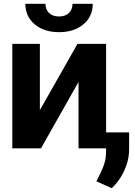

<svg xmlns="http://www.w3.org/2000/svg" viewBox="-20 -775 706 1003"><path d="M188.3 -199.6 384.8 -545.9H534.2V0H390.2V-346.9L194.1 0H44.3V-545.9H188.3ZM288.5 -607Q210.2 -607 161.3 -648Q112.5 -689 112.5 -755.1H217.6Q217.6 -724.8 236.6 -706.8Q255.7 -688.9 288.5 -688.9Q320.7 -688.9 339.7 -706.8Q358.8 -724.8 358.8 -755.1H464.5Q464.5 -689 415.8 -648Q367.1 -607 288.5 -607ZM654.5 -83.2V1.4Q655.2 40.2 643.6 78.3Q631.9 116.4 611.3 149.8Q590.7 183.1 563.7 208L483.4 172.3Q494.7 149.2 506.5 126Q518.3 102.7 526.4 75Q534.5 47.2 534.2 10.9V-83.2Z"/></svg>

Font: Inter Tight
Style: Regular
Weight: 400
Designer: Rasmus Andersson
Foundry: rsms
Version: Version 3.002